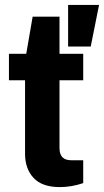

<svg xmlns="http://www.w3.org/2000/svg" viewBox="-20 -743 420 775"><path d="M254.9 -555.2V-723.1H379.9L346.2 -555.2ZM221.2 12.2Q149.9 12.2 115.5 -24.9Q81.1 -62 81.1 -122.1V-418.9H16.1V-525.9H85.9L111.8 -675.8H220.2V-525.9H315.9V-418.9H220.2V-145Q220.2 -96.2 267.1 -96.2H315.9V-3.9Q268.6 12.2 221.2 12.2Z"/></svg>

Font: Archivo
Style: Bold
Weight: 700
Designer: Hector Gatti
Foundry: Omnibus-Type
Version: Version 2.001